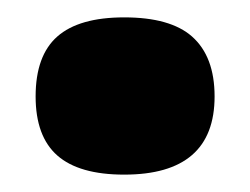

<svg xmlns="http://www.w3.org/2000/svg" viewBox="-20 -188 288 221"><path d="M123 13Q71 13 46 -9Q21 -31 21 -77Q21 -124 46 -146Q71 -168 123 -168Q176 -168 201 -146Q227 -123 227 -77Q227 13 123 13Z"/></svg>

Font: Bricolage Grotesque 36pt ExtraBold
Style: Regular
Weight: 800
Designer: Mathieu Triay
Foundry: Atelier Triay
Version: Version 1.000;gftools[0.9.30]